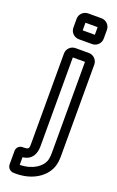

<svg xmlns="http://www.w3.org/2000/svg" viewBox="-173 -735 607 993"><g transform="rotate(20 130.5 -238.5)"><path d="M192 95C180 127 137 164 63 165V123C119 117 131 72 131 39V-451H198V47C198 68 196 83 192 95ZM201 -501H128C102 -501 81 -480 81 -454V39C81 67 82 74 49 74H44C28 74 13 89 13 105V180C13 201 30 215 49 215H59C152 215 216 169 238 113C246 93 248 70 248 47V-454C248 -480 227 -501 201 -501ZM131 -600V-642H198V-600ZM248 -597V-645C248 -671 227 -692 201 -692H128C102 -692 81 -671 81 -645V-597C81 -571 102 -550 128 -550H201C227 -550 248 -571 248 -597Z"/></g></svg>

Font: DIN Rundschrift
Style: BreitKont
Weight: 400
Width: 7
Version: Version 1.027